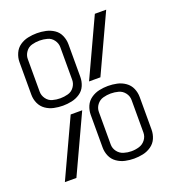

<svg xmlns="http://www.w3.org/2000/svg" viewBox="-137 -844 849 954"><g transform="rotate(-20 288.0 -367.5)"><path d="M167 -360Q190 -360 213.5 -365Q237 -370 257 -383.5Q277 -397 286.5 -419Q296 -441 296 -465V-638Q296 -661 286.5 -683.5Q277 -706 257 -719.5Q237 -733 213.5 -738Q190 -743 167 -743Q143 -743 119.5 -738Q96 -733 76.5 -719.5Q57 -706 47 -683.5Q37 -661 37 -638V-465Q37 -441 47 -419Q57 -397 76.5 -383.5Q96 -370 119.5 -365Q143 -360 167 -360ZM329 -429H389L531 -735H471ZM409 8Q433 8 456.5 3Q480 -2 500 -16Q520 -30 529.5 -52Q539 -74 539 -98V-270Q539 -294 529.5 -316Q520 -338 500 -352Q480 -366 456.5 -371Q433 -376 409 -376Q386 -376 362.5 -371Q339 -366 319 -352Q299 -338 289.5 -316Q280 -294 280 -270V-98Q280 -74 289.5 -52Q299 -30 319 -16Q339 -2 362.5 3Q386 8 409 8ZM45 0H106L248 -306H187ZM167 -399Q146 -399 126 -404.5Q106 -410 93.5 -427.5Q81 -445 81 -465V-638Q81 -658 93.5 -675.5Q106 -693 126 -698.5Q146 -704 167 -704Q187 -704 207.5 -698.5Q228 -693 240.5 -675.5Q253 -658 253 -638V-465Q253 -445 240.5 -427.5Q228 -410 207.5 -404.5Q187 -399 167 -399ZM409 -31Q389 -31 369 -37Q349 -43 336 -60Q323 -77 323 -98V-270Q323 -291 336 -308Q349 -325 369 -330.5Q389 -336 409 -336Q430 -336 450 -330.5Q470 -325 483 -308Q496 -291 496 -270V-98Q496 -77 483 -60Q470 -43 450 -37Q430 -31 409 -31Z"/></g></svg>

Font: Iosevka Sparkle Extralight
Style: Regular
Weight: 200
Designer: Belleve Invis
Foundry: Belleve Invis
Version: Version 4.5.0; ttfautohint (v1.8.3)